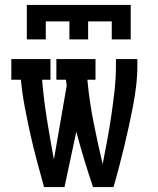

<svg xmlns="http://www.w3.org/2000/svg" viewBox="-20 -760 640 780"><path d="M159 0Q144 -54 129.5 -108Q115 -162 103 -216.5Q91 -271 80.5 -326Q70 -381 65 -436H26V-520H185V-436H151Q158 -354 171 -273Q184 -192 199 -112L251 -412Q250 -418 249.5 -424Q249 -430 248 -436H209V-520H368V-436H335Q343 -349 360 -263.5Q377 -178 397 -93Q407 -143 416 -192.5Q425 -242 432.5 -292.5Q440 -343 445.5 -393Q451 -443 451 -494V-520H538V-494Q538 -452 533 -410Q528 -368 520 -327Q512 -286 503 -244.5Q494 -203 484 -162.5Q474 -122 463.5 -81Q453 -40 441 0H358Q339 -56 322 -112Q305 -168 290 -225L242 0ZM89 -600V-740H511V-600H434V-673H338V-600H262V-673H166V-600Z"/></svg>

Font: Iosevka HT Medium Extended
Style: Regular
Weight: 500
Width: 7
Monospace: yes
Designer: Belleve Invis
Foundry: Belleve Invis
Version: Version 32.3.0; ttfautohint (v1.8.4)